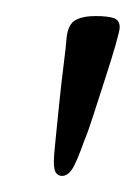

<svg xmlns="http://www.w3.org/2000/svg" viewBox="-20 -672 169 239"><path d="M57 -453Q53 -453 50 -456.5Q47 -460 47 -471Q47 -477 49 -496.5Q51 -516 53.5 -541Q56 -566 59 -589.5Q62 -613 63 -626Q65 -642 74 -647Q83 -652 99 -652Q114 -652 121.5 -649.5Q129 -647 129 -638Q129 -634 124 -616.5Q119 -599 111.5 -576Q104 -553 97 -531Q90 -509 85 -497Q75 -469 69.5 -461Q64 -453 57 -453Z"/></svg>

Font: Briem Hand Thin
Style: Regular
Weight: 100
Designer: Gunnlaugur SE Briem, Eben Sorkin
Foundry: Sorkin Type Co.
Version: Version 1.003